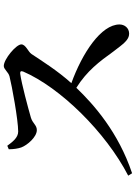

<svg xmlns="http://www.w3.org/2000/svg" viewBox="132 -872 735 1040"><g transform="rotate(-90 500.0 -352.5)"><path d="M211 -673C211 -646 215 -622 221 -605C233 -573 277 -521 315 -521C342 -521 350 -543 382 -553C434 -568 567 -604 620 -611C631 -612 637 -609 632 -595C546 -395 304 -148 68 -26L81 -5C302 -79 452 -211 544 -307C636 -249 686 -182 740 -107C782 -52 803 -21 837 -21C869 -21 887 -47 887 -73C887 -173 732 -275 569 -334C637 -409 693 -499 727 -550C739 -568 779 -581 779 -605C779 -633 699 -700 662 -700C644 -700 629 -675 606 -669C555 -656 370 -622 307 -622C273 -622 250 -654 230 -681Z"/></g></svg>

Font: Noto Serif CJK SC SemiBold
Style: Regular
Weight: 600
Designer: Ryoko NISHIZUKA 西塚涼子 (kana & ideographs); Frank Grießhammer (Latin, Greek & Cyrillic); Wenlong ZHANG 张文龙 (bopomofo); San
Foundry: Adobe
Version: Version 2.001;hotconv 1.1.0;makeotfexe 2.6.0